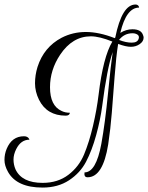

<svg xmlns="http://www.w3.org/2000/svg" viewBox="-23 -740 656 850"><path d="M165.6 90.4Q52 90.4 12.8 21.6Q-3.2 -6.4 -3.2 -32Q-3.2 -57.6 6.4 -80.8Q29.6 -136.8 83.2 -136.8Q99.2 -136.8 105.6 -125.6L107.2 -121.6Q69.6 -121.6 48.8 -80Q36.8 -56 36.8 -33.6Q36.8 -11.2 45.6 9.6Q73.6 69.6 165.6 69.6Q232.8 69.6 279.6 34Q326.4 -1.6 349.2 -56.4Q372 -111.2 388.8 -183.2Q405.6 -255.2 413.6 -321.6Q433.6 -488 474.4 -556Q416.8 -579.2 379.2 -579.2Q297.6 -579.2 243.2 -497.6Q198.4 -430.4 198.4 -353.6Q198.4 -272 249.6 -248.8Q265.6 -240.8 286.4 -240.8Q284.8 -228 268 -228Q184.8 -228 149.6 -298.4Q132 -334.4 132 -371.2Q132 -408 143.2 -444Q171.2 -531.2 249.6 -572.8Q299.2 -598.4 357.2 -598.4Q415.2 -598.4 484.8 -571.2L487.2 -573.6Q516.8 -720 576.8 -720Q588 -720 592 -710.4L592.8 -706.4Q536 -706.4 509.6 -594.4Q535.2 -610.4 563.2 -610.4Q602.4 -610.4 610.4 -584Q612.8 -578.4 612.8 -573.6Q612.8 -556.8 595.6 -544.8Q578.4 -532.8 556.4 -532.8Q534.4 -532.8 500 -545.6Q491.2 -491.2 484.4 -401.2Q477.6 -311.2 472 -240.8Q466.4 -170.4 456 -100.8Q432.8 44.8 364.8 44.8Q356 44.8 352.8 39.2Q349.6 33.6 351.2 23.2Q402.4 23.2 425.6 -103.2Q442.4 -196 455.2 -326.8Q468 -457.6 476 -509.6Q451.2 -439.2 429.6 -272Q421.6 -210.4 402.8 -142Q384 -73.6 358 -24Q332 25.6 282.8 58Q233.6 90.4 165.6 90.4ZM564 -592.8Q527.2 -592.8 504 -563.2Q534.4 -551.2 560.4 -551.2Q586.4 -551.2 591.2 -569.6Q592 -572.8 592 -575.2Q592 -585.6 578.4 -590.4Q572 -592.8 564 -592.8Z"/></svg>

Font: Rouge Script
Style: Regular
Weight: 400
Designer: Sabrina Mariela Lopez
Foundry: Typesenses
Version: Version 1.003